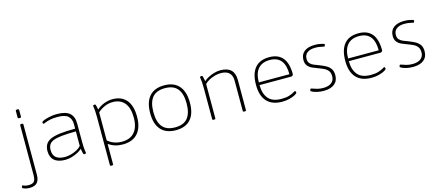

<svg xmlns="http://www.w3.org/2000/svg" viewBox="-95 -1349 5073 2212"><g transform="rotate(-15 2441.5 -243.5)"><path d="M49 212Q30 212 10 208Q-10 204 -23.5 198Q-37 192 -37 185Q-37 180 -34.5 171.5Q-32 163 -27 163Q-21 163 -4 170.5Q13 178 47 178Q91 178 110 157Q129 136 129 82V-513Q129 -525 145 -525H151Q167 -525 167 -513V82Q167 151 138 181.5Q109 212 49 212ZM143 -595Q123 -595 123 -607V-687Q123 -699 143 -699Q163 -699 163 -687V-607Q163 -595 143 -595Z M529 6Q444 6 399.5 -32.5Q355 -71 355 -144Q355 -189 373 -221.5Q391 -254 433 -274Q475 -294 548 -303Q621 -312 730 -312V-367Q730 -427 694.5 -461Q659 -495 567 -495Q513 -495 476.5 -486.5Q440 -478 420 -469Q400 -460 395 -460Q390 -460 387 -468Q384 -476 384 -480Q384 -486 400.5 -494.5Q417 -503 445 -511Q473 -519 505 -524Q537 -529 568 -529Q673 -529 720.5 -488Q768 -447 768 -366V-150Q768 -76 773 -47.5Q778 -19 778 -12Q778 -6 772.5 -3Q767 0 760 0Q753 0 749 -4Q745 -8 741.5 -23Q738 -38 732 -71Q714 -53 681.5 -35.5Q649 -18 609 -6Q569 6 529 6ZM535 -27Q568 -27 605 -37Q642 -47 675.5 -64.5Q709 -82 730 -106V-279Q628 -279 562.5 -272Q497 -265 460 -250Q423 -235 408 -209Q393 -183 393 -145Q393 -27 535 -27Z M1024 208Q1008 208 1008 196V-373Q1008 -427 1005.5 -454.5Q1003 -482 1000.5 -494Q998 -506 998 -511Q998 -516 1005 -519Q1012 -522 1019 -522Q1025 -522 1028 -518Q1031 -514 1034.5 -500Q1038 -486 1044 -456Q1082 -492 1134 -510.5Q1186 -529 1230 -529Q1340 -529 1397.5 -460.5Q1455 -392 1455 -261Q1455 -131 1393.5 -62.5Q1332 6 1215 6Q1118 6 1046 -46V196Q1046 208 1030 208ZM1213 -27Q1312 -27 1364 -87Q1416 -147 1416 -261Q1416 -376 1367 -436Q1318 -496 1225 -496Q1176 -496 1130 -476Q1084 -456 1046 -422V-87Q1081 -57 1123.5 -42Q1166 -27 1213 -27Z M1849 6Q1733 6 1672 -61.5Q1611 -129 1611 -259Q1611 -391 1671.5 -460Q1732 -529 1849 -529Q1964 -529 2024.5 -460Q2085 -391 2085 -259Q2085 -129 2025 -61.5Q1965 6 1849 6ZM1849 -28Q1950 -28 1998 -86.5Q2046 -145 2046 -261Q2046 -378 1998 -436.5Q1950 -495 1849 -495Q1746 -495 1698 -436.5Q1650 -378 1650 -261Q1650 -145 1698 -86.5Q1746 -28 1849 -28Z M2299 2Q2283 2 2283 -10V-373Q2283 -427 2280.5 -454.5Q2278 -482 2275.5 -494Q2273 -506 2273 -511Q2273 -516 2280 -519Q2287 -522 2294 -522Q2300 -522 2303 -518Q2306 -514 2309.5 -499.5Q2313 -485 2320 -453Q2337 -470 2369 -487.5Q2401 -505 2440.5 -517Q2480 -529 2519 -529Q2686 -529 2686 -370V-10Q2686 2 2669 2H2665Q2648 2 2648 -10V-370Q2648 -496 2513 -496Q2481 -496 2444.5 -486Q2408 -476 2375 -458.5Q2342 -441 2321 -418V-10Q2321 2 2305 2Z M3117 6Q2997 6 2935 -61.5Q2873 -129 2873 -259Q2873 -392 2930.5 -460.5Q2988 -529 3101 -529Q3315 -529 3315 -270Q3315 -263 3307.5 -255Q3300 -247 3291 -247H2912Q2912 -144 2961 -86Q3010 -28 3117 -28Q3174 -28 3210 -40Q3246 -52 3264.5 -63.5Q3283 -75 3288 -75Q3293 -75 3296 -67.5Q3299 -60 3299 -55Q3299 -45 3273.5 -30.5Q3248 -16 3206.5 -5Q3165 6 3117 6ZM2912 -279H3277Q3277 -496 3099 -496Q3008 -496 2960 -441Q2912 -386 2912 -279Z M3612 9Q3569 9 3534.5 1Q3500 -7 3480 -17Q3460 -27 3460 -33Q3460 -38 3464.5 -47Q3469 -56 3473 -56Q3478 -56 3496.5 -48.5Q3515 -41 3545 -33Q3575 -25 3614 -25Q3677 -25 3712 -52.5Q3747 -80 3747 -129Q3747 -171 3728 -195Q3709 -219 3678.5 -233.5Q3648 -248 3614 -260Q3580 -272 3548 -286.5Q3516 -301 3495.5 -326.5Q3475 -352 3475 -395Q3475 -460 3519.5 -495Q3564 -530 3646 -530Q3674 -530 3700 -526Q3726 -522 3743 -516.5Q3760 -511 3760 -506Q3760 -501 3756 -491.5Q3752 -482 3747 -482Q3743 -482 3712.5 -489.5Q3682 -497 3643 -497Q3580 -497 3546.5 -471Q3513 -445 3513 -398Q3513 -364 3530 -344.5Q3547 -325 3574.5 -313.5Q3602 -302 3633 -291Q3672 -276 3706.5 -258.5Q3741 -241 3763 -211.5Q3785 -182 3785 -132Q3785 -64 3739.5 -27.5Q3694 9 3612 9Z M4182 6Q4062 6 4000 -61.5Q3938 -129 3938 -259Q3938 -392 3995.5 -460.5Q4053 -529 4166 -529Q4380 -529 4380 -270Q4380 -263 4372.5 -255Q4365 -247 4356 -247H3977Q3977 -144 4026 -86Q4075 -28 4182 -28Q4239 -28 4275 -40Q4311 -52 4329.5 -63.5Q4348 -75 4353 -75Q4358 -75 4361 -67.5Q4364 -60 4364 -55Q4364 -45 4338.5 -30.5Q4313 -16 4271.5 -5Q4230 6 4182 6ZM3977 -279H4342Q4342 -496 4164 -496Q4073 -496 4025 -441Q3977 -386 3977 -279Z M4677 9Q4634 9 4599.5 1Q4565 -7 4545 -17Q4525 -27 4525 -33Q4525 -38 4529.5 -47Q4534 -56 4538 -56Q4543 -56 4561.5 -48.5Q4580 -41 4610 -33Q4640 -25 4679 -25Q4742 -25 4777 -52.5Q4812 -80 4812 -129Q4812 -171 4793 -195Q4774 -219 4743.5 -233.5Q4713 -248 4679 -260Q4645 -272 4613 -286.5Q4581 -301 4560.5 -326.5Q4540 -352 4540 -395Q4540 -460 4584.5 -495Q4629 -530 4711 -530Q4739 -530 4765 -526Q4791 -522 4808 -516.5Q4825 -511 4825 -506Q4825 -501 4821 -491.5Q4817 -482 4812 -482Q4808 -482 4777.5 -489.5Q4747 -497 4708 -497Q4645 -497 4611.5 -471Q4578 -445 4578 -398Q4578 -364 4595 -344.5Q4612 -325 4639.5 -313.5Q4667 -302 4698 -291Q4737 -276 4771.5 -258.5Q4806 -241 4828 -211.5Q4850 -182 4850 -132Q4850 -64 4804.5 -27.5Q4759 9 4677 9Z"/></g></svg>

Font: Asap Semi Expanded Thin
Style: Regular
Weight: 100
Width: 6
Designer: Pablo Cosgaya
Foundry: Omnibus-Type
Version: Version 3.001; ttfautohint (v1.8.4.7-5d5b)